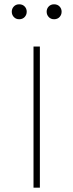

<svg xmlns="http://www.w3.org/2000/svg" viewBox="-20 -864 338 884"><path d="M34.2 -810.1Q34.2 -795.9 43.7 -785.6Q53.2 -775.4 68.4 -775.4Q84 -775.4 93.5 -785.6Q103 -795.9 103 -810.1Q103 -824.2 93.5 -834.2Q84 -844.2 68.4 -844.2Q53.2 -844.2 43.7 -834.2Q34.2 -824.2 34.2 -810.1ZM194.8 -810.1Q194.8 -795.9 204.3 -785.6Q213.9 -775.4 229 -775.4Q244.6 -775.4 254.2 -785.6Q263.7 -795.9 263.7 -810.1Q263.7 -824.2 254.2 -834.2Q244.6 -844.2 229 -844.2Q213.9 -844.2 204.3 -834.2Q194.8 -824.2 194.8 -810.1ZM163.6 0V-649.9H134.3V0Z"/></svg>

Font: Estedad-FD-VF Thin
Style: Regular
Weight: 100
Designer: Amin Abedi
Version: Version 5.0